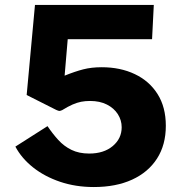

<svg xmlns="http://www.w3.org/2000/svg" viewBox="-20 -743 730 774"><path d="M121 -723H600L593 -585H253L240.5 -438Q282.5 -455 315.8 -463.5Q349 -472 390 -472Q465 -472 523.5 -444.2Q582 -416.5 615.2 -363.8Q648.5 -311 648.5 -236Q648.5 -159 613 -103.8Q577.5 -48.5 512.5 -18.8Q447.5 11 358 11Q285 11 222.2 -10.2Q159.5 -31.5 113.2 -68.2Q67 -105 42 -152L171.5 -234.5Q192 -204 215 -178.8Q238 -153.5 268.2 -138.8Q298.5 -124 339.5 -124Q398.5 -124 434.5 -154.2Q470.5 -184.5 470.5 -230Q470.5 -258.5 455 -282.8Q439.5 -307 411 -321.5Q382.5 -336 343 -336Q324 -336 307.2 -332.8Q290.5 -329.5 272.2 -321.5Q254 -313.5 230.5 -299Q222.5 -295.5 219 -295.8Q215.5 -296 206.5 -300L87.5 -360Z"/></svg>

Font: Public Sans ExtraBold
Style: Regular
Weight: 800
Designer: The Public Sans Project Authors: Dan O. Williams and USWDS (Libre Franklin designed by Pablo Impallari and Rodrigo Fuenz
Version: Version 1.007